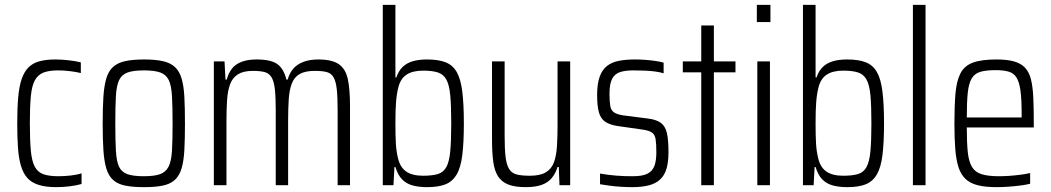

<svg xmlns="http://www.w3.org/2000/svg" viewBox="-20 -763 4330 791"><path d="M212 8Q168 8 138.5 -1.5Q109 -11 92 -30.5Q75 -50 66 -81Q57 -112 54 -155Q51 -198 51 -254Q51 -317 55 -362.5Q59 -408 69.5 -438Q80 -468 97.5 -485.5Q115 -503 142.5 -510.5Q170 -518 209 -518Q235 -518 264.5 -514.5Q294 -511 313 -506V-462Q293 -467 267.5 -470Q242 -473 220 -473Q182 -473 159 -464Q136 -455 123.5 -432Q111 -409 107 -366Q103 -323 103 -256Q103 -186 107 -142.5Q111 -99 123.5 -76Q136 -53 159.5 -45Q183 -37 221 -37Q246 -37 272 -40Q298 -43 316 -49V-5Q296 1 267.5 4.5Q239 8 212 8Z M574 8Q526 8 495 1.5Q464 -5 445.5 -22Q427 -39 418 -69Q409 -99 406 -144.5Q403 -190 403 -254Q403 -319 406 -364.5Q409 -410 418 -440Q427 -470 445.5 -487Q464 -504 495 -511Q526 -518 574 -518Q621 -518 651.5 -511Q682 -504 700.5 -487Q719 -470 728 -440Q737 -410 739.5 -364.5Q742 -319 742 -254Q742 -190 739.5 -144.5Q737 -99 728 -69Q719 -39 700.5 -22Q682 -5 651.5 1.5Q621 8 574 8ZM572 -37Q616 -37 639.5 -45.5Q663 -54 674.5 -76.5Q686 -99 688.5 -142Q691 -185 691 -254Q691 -324 688.5 -367.5Q686 -411 675 -433.5Q664 -456 640 -464.5Q616 -473 573 -473Q530 -473 506 -464.5Q482 -456 471 -433.5Q460 -411 457.5 -367.5Q455 -324 455 -254Q455 -185 457.5 -141.5Q460 -98 470.5 -76Q481 -54 505 -45.5Q529 -37 572 -37Z M861 0V-510H905L909 -435H914Q921 -461 935 -479.5Q949 -498 974.5 -508Q1000 -518 1037 -518Q1096 -518 1122.5 -499Q1149 -480 1160 -435H1165Q1173 -463 1189 -481Q1205 -499 1231 -508.5Q1257 -518 1291 -518Q1348 -518 1376 -498.5Q1404 -479 1413 -437Q1422 -395 1422 -324V0H1371V-308Q1371 -363 1367.5 -395Q1364 -427 1354.5 -444Q1345 -461 1326.5 -466Q1308 -471 1277 -471Q1237 -471 1214.5 -458Q1192 -445 1182 -418.5Q1172 -392 1169.5 -353.5Q1167 -315 1167 -265V0H1116V-308Q1116 -362 1112.5 -394.5Q1109 -427 1099 -444Q1089 -461 1070.5 -466Q1052 -471 1022 -471Q983 -471 960.5 -457Q938 -443 928 -416Q918 -389 915.5 -351Q913 -313 913 -265V0Z M1739 8Q1706 8 1680 1Q1654 -6 1636.5 -24Q1619 -42 1609 -75H1605L1601 0H1557V-743H1609V-444H1613Q1622 -471 1638.5 -487Q1655 -503 1680 -510.5Q1705 -518 1739 -518Q1786 -518 1815.5 -506.5Q1845 -495 1861.5 -466.5Q1878 -438 1884.5 -386Q1891 -334 1891 -255Q1891 -175 1884.5 -123.5Q1878 -72 1861 -43.5Q1844 -15 1815 -3.5Q1786 8 1739 8ZM1723 -39Q1761 -39 1784 -46Q1807 -53 1819 -75Q1831 -97 1835 -140.5Q1839 -184 1839 -255Q1839 -327 1835 -370Q1831 -413 1819 -435Q1807 -457 1784 -464.5Q1761 -472 1723 -472Q1680 -472 1655 -455.5Q1630 -439 1621 -403Q1614 -375 1611.5 -341.5Q1609 -308 1609 -255Q1609 -202 1611 -170Q1613 -138 1620 -110Q1629 -73 1654 -56Q1679 -39 1723 -39Z M2146 8Q2101 8 2073.5 -3Q2046 -14 2031.5 -37Q2017 -60 2012 -97.5Q2007 -135 2007 -188V-510H2059V-202Q2059 -148 2063 -115.5Q2067 -83 2078 -66Q2089 -49 2109.5 -44Q2130 -39 2163 -39Q2205 -39 2228.5 -53Q2252 -67 2262 -94Q2272 -121 2274.5 -159.5Q2277 -198 2277 -245V-510H2329V0H2285L2282 -75H2277Q2269 -49 2253.5 -30Q2238 -11 2212 -1.5Q2186 8 2146 8Z M2584 8Q2563 8 2538.5 6.5Q2514 5 2491.5 2Q2469 -1 2452 -4V-48Q2468 -45 2484.5 -43Q2501 -41 2518 -39.5Q2535 -38 2552.5 -37.5Q2570 -37 2588 -37Q2627 -37 2647.5 -47.5Q2668 -58 2676 -79.5Q2684 -101 2684 -135Q2684 -171 2681 -189.5Q2678 -208 2666.5 -216.5Q2655 -225 2628 -229L2523 -244Q2491 -249 2472.5 -262Q2454 -275 2447 -301.5Q2440 -328 2440 -371Q2440 -418 2450.5 -447Q2461 -476 2481 -491.5Q2501 -507 2530 -512.5Q2559 -518 2595 -518Q2616 -518 2637.5 -516.5Q2659 -515 2679.5 -512Q2700 -509 2714 -505V-461Q2698 -466 2678.5 -468.5Q2659 -471 2637 -472Q2615 -473 2589 -473Q2558 -473 2536 -466.5Q2514 -460 2502.5 -439.5Q2491 -419 2491 -377Q2491 -346 2494 -327.5Q2497 -309 2509 -300.5Q2521 -292 2545 -288L2647 -275Q2682 -271 2701 -258Q2720 -245 2727 -217Q2734 -189 2734 -137Q2734 -96 2726 -68.5Q2718 -41 2700 -24Q2682 -7 2653.5 0.5Q2625 8 2584 8Z M2869 0V-465H2793V-510H2869V-658H2921V-510H3010V-465H2921V0Z M3098 -672V-743H3154V-672ZM3100 0V-510H3152V0Z M3470 8Q3437 8 3411 1Q3385 -6 3367.5 -24Q3350 -42 3340 -75H3336L3332 0H3288V-743H3340V-444H3344Q3353 -471 3369.5 -487Q3386 -503 3411 -510.5Q3436 -518 3470 -518Q3517 -518 3546.5 -506.5Q3576 -495 3592.5 -466.5Q3609 -438 3615.5 -386Q3622 -334 3622 -255Q3622 -175 3615.5 -123.5Q3609 -72 3592 -43.5Q3575 -15 3546 -3.5Q3517 8 3470 8ZM3454 -39Q3492 -39 3515 -46Q3538 -53 3550 -75Q3562 -97 3566 -140.5Q3570 -184 3570 -255Q3570 -327 3566 -370Q3562 -413 3550 -435Q3538 -457 3515 -464.5Q3492 -472 3454 -472Q3411 -472 3386 -455.5Q3361 -439 3352 -403Q3345 -375 3342.5 -341.5Q3340 -308 3340 -255Q3340 -202 3342 -170Q3344 -138 3351 -110Q3360 -73 3385 -56Q3410 -39 3454 -39Z M3741 0V-743H3793V0Z M4086 8Q4039 8 4007.5 0Q3976 -8 3957 -26.5Q3938 -45 3928.5 -75Q3919 -105 3915.5 -149.5Q3912 -194 3912 -254Q3912 -329 3916.5 -379.5Q3921 -430 3937 -461Q3953 -492 3988 -505Q4023 -518 4085 -518Q4129 -518 4157.5 -510Q4186 -502 4203 -484Q4220 -466 4227.5 -435.5Q4235 -405 4237 -360.5Q4239 -316 4239 -256V-238H3963Q3963 -176 3967 -137Q3971 -98 3984 -76Q3997 -54 4023.5 -45.5Q4050 -37 4095 -37Q4115 -37 4137.5 -38.5Q4160 -40 4183 -43Q4206 -46 4224 -50V-6Q4209 -2 4186 1Q4163 4 4137 6Q4111 8 4086 8ZM4189 -259V-294Q4189 -355 4184 -390.5Q4179 -426 4167.5 -444Q4156 -462 4135 -468Q4114 -474 4082 -474Q4042 -474 4018.5 -467Q3995 -460 3983 -439.5Q3971 -419 3967 -381Q3963 -343 3963 -279H4208Z"/></svg>

Font: Saira Condensed Light
Style: Regular
Weight: 300
Width: 3
Designer: Hector Gatti with collaboration of the Omnibus-Type team
Foundry: Omnibus-Type
Version: Version 1.101